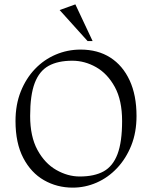

<svg xmlns="http://www.w3.org/2000/svg" viewBox="-20 -849 696 879"><path d="M313 10Q241 10 181.5 -24Q122 -58 86.5 -126Q51 -194 51 -295Q51 -370 75 -430Q99 -490 140 -533Q181 -576 235 -599Q289 -622 349 -622Q428 -622 485 -585.5Q542 -549 573.5 -481Q605 -413 605 -318Q605 -243 581 -183Q557 -123 516 -79.5Q475 -36 422.5 -13Q370 10 313 10ZM345 -41Q412 -41 454.5 -64.5Q497 -88 518 -143.5Q539 -199 539 -295Q539 -390 505.5 -451Q472 -512 420 -541.5Q368 -571 311 -571Q245 -571 202.5 -547.5Q160 -524 139 -469Q118 -414 118 -318Q118 -224 151.5 -162.5Q185 -101 237.5 -71Q290 -41 345 -41ZM381 -661 253 -803 325 -829 404 -661Z"/></svg>

Font: Ancizar Serif Light
Style: Regular
Weight: 300
Designer: Cesar Puertas, Viviana Monsalve, Julian Moncada, Julian Prieto, Jose Castro, Felipe Aragon, Mariel Hernandez, Sara Alarc
Version: Version 8.100